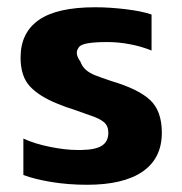

<svg xmlns="http://www.w3.org/2000/svg" viewBox="-20 -504 507 534"><path d="M430.1 -134.9Q430.1 -195.3 397.6 -225.7Q365.2 -256.1 291.2 -278.1Q261.4 -288 245.6 -294.2Q229.8 -300.4 219.3 -309.4Q208.7 -318.3 203.7 -332.5Q187.1 -355.4 197.8 -370.2Q202.7 -379.9 222.8 -383.4Q242.8 -386.9 273.4 -387Q277.6 -387 280.6 -387Q309.5 -387 341.2 -381Q372.8 -375.1 401.5 -363.5V-463.6Q375.5 -472.8 330.3 -478.3Q285 -483.8 244.9 -483.8Q138.6 -483.8 87.9 -448.4Q37.2 -413 37.2 -343.9Q37.2 -291.7 63.3 -263.7Q89.4 -235.7 140.5 -215.3Q153.3 -210.4 164.1 -206.1Q170.5 -204.1 179.5 -201.2Q205.9 -191.6 228.4 -183.9Q256.7 -174.8 269 -164.3Q281.3 -153.9 281.3 -134.9Q281.3 -110.4 263.5 -98.9Q245.7 -87.4 206.1 -86.9Q199.3 -86.9 194.2 -86.9Q161.9 -86.9 119.2 -95.5Q76.5 -104 45 -118.6V-17.3Q75.2 -5.8 122.4 2.1Q169.6 9.9 222.4 9.9Q323.4 9.9 376.8 -26.9Q430.1 -63.7 430.1 -134.9Z"/></svg>

Font: Arad-VF Thin Dots1
Style: Regular
Weight: 100
Designer: Mohammad Darvishi
Version: Version 1.000;August 30, 2024;FontCreator 15.0.0.2992 64-bit